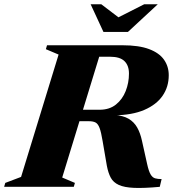

<svg xmlns="http://www.w3.org/2000/svg" viewBox="-62 -904 836 929"><path d="M420 -373Q467.5 -373 499 -398.2Q530.5 -423.5 546.2 -463.5Q562 -503.5 562 -548Q562 -587 540.2 -608.2Q518.5 -629.5 470.5 -629.5H260L321.5 -685H530.5Q610 -685 659.2 -666.5Q708.5 -648 731.5 -615.2Q754.5 -582.5 754.5 -540Q754.5 -484 724.8 -440.8Q695 -397.5 636.2 -372.2Q577.5 -347 490 -346V-348Q533.5 -345 560 -329.5Q586.5 -314 601.8 -287Q617 -260 625 -222.5L650 -110Q657.5 -76 666.5 -60.5Q675.5 -45 688.5 -41.2Q701.5 -37.5 720 -37.5L711 0Q634.5 7 587 5Q539.5 3 512.8 -9.2Q486 -21.5 473.8 -44.5Q461.5 -67.5 455 -102L434.5 -221.5Q427.5 -264 420 -284.2Q412.5 -304.5 400.8 -311Q389 -317.5 368.5 -317.5H200.5L176 -373ZM239 -45 300.5 -19 295 0H-42L-36.5 -19L40 -48L221.5 -640L160 -666L165.5 -685H435ZM701.5 -883.5 557 -749.5H438.5L376.5 -883.5H428L526.5 -808.5H488L636 -883.5Z"/></svg>

Font: Newsreader 36pt ExtraBold
Style: Italic
Weight: 800
Italic angle: -17°
Designer: Hugues Gentile
Foundry: Production Type
Version: Version 1.003